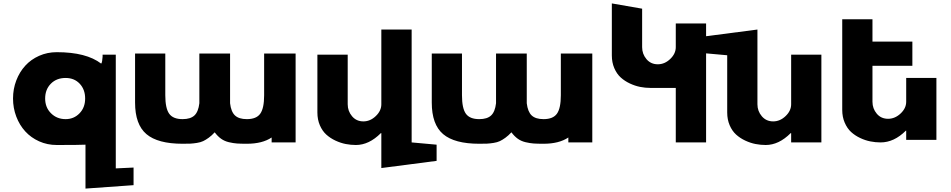

<svg xmlns="http://www.w3.org/2000/svg" viewBox="-20 -833 5561 1123"><path d="M312 -527.8Q484.9 -527.8 571.8 -460.9Q575.2 -463.4 577.4 -476.6Q579.6 -489.7 580.1 -501.5V-513.2H657.2V151.9L761.2 147V250L480 270V13.2Q445.8 15.1 312 15.1Q256.8 15.1 209 -6.3Q161.1 -27.8 127.7 -64.5Q94.2 -101.1 75.2 -151.1Q56.2 -201.2 56.2 -256.8Q56.2 -312.5 75.2 -362.3Q94.2 -412.1 127.7 -448.7Q161.1 -485.4 209 -506.6Q256.8 -527.8 312 -527.8ZM363.8 -136.2Q412.1 -136.2 445.1 -170.2Q478 -204.1 478 -256.8Q478 -309.6 446.3 -343.3Q414.6 -377 363.8 -377Q310.5 -377 277.3 -343.3Q244.1 -309.6 244.1 -256.8Q244.1 -204.1 278.6 -170.2Q313 -136.2 363.8 -136.2Z M770 -232.9V-520H946.8V-275.9Q946.8 -199.7 969.5 -168Q992.2 -136.2 1047.9 -136.2Q1094.2 -136.2 1117.2 -157.7Q1140.1 -179.2 1146 -229V-520H1325.7V-229Q1331.5 -179.2 1354.5 -157.7Q1377.4 -136.2 1423.8 -136.2Q1479.5 -136.2 1502.2 -168Q1524.9 -199.7 1524.9 -275.9V-520H1709V0H1568.8V-28.8Q1514.2 7.8 1423.8 7.8Q1386.7 7.8 1366 6.3Q1345.2 4.9 1319.1 -1.2Q1293 -7.3 1273.2 -21.5Q1253.4 -35.6 1235.8 -59.1Q1218.3 -40 1200.7 -27.3Q1183.1 -14.6 1168.2 -7.6Q1153.3 -0.5 1131.6 2.9Q1109.9 6.3 1093.5 7.1Q1077.1 7.8 1047.9 7.8Q902.8 7.8 836.4 -48.6Q770 -105 770 -232.9Z M1836.4 -174.8V-513.2H2013.7V-223.1Q2013.7 -183.1 2039.1 -153.1Q2064.5 -123 2105.5 -123Q2145.5 -123 2178 -154.1Q2210.4 -185.1 2210.4 -223.1V-660.2H2387.7V0L2533.7 13.2V107.9L2210.4 149.9V-54.2H2207.5Q2138.2 15.1 2061.5 15.1Q2031.7 15.1 2002 9.3Q1972.2 3.4 1941.9 -10.7Q1911.6 -24.9 1888.4 -45.9Q1865.2 -66.9 1850.8 -100.3Q1836.4 -133.8 1836.4 -174.8Z M2505.4 -232.9V-520H2682.1V-275.9Q2682.1 -199.7 2704.8 -168Q2727.5 -136.2 2783.2 -136.2Q2829.6 -136.2 2852.5 -157.7Q2875.5 -179.2 2881.3 -229V-520H3061V-229Q3066.9 -179.2 3089.8 -157.7Q3112.8 -136.2 3159.2 -136.2Q3214.8 -136.2 3237.5 -168Q3260.3 -199.7 3260.3 -275.9V-520H3444.3V0H3304.2V-28.8Q3249.5 7.8 3159.2 7.8Q3122.1 7.8 3101.3 6.3Q3080.6 4.9 3054.4 -1.2Q3028.3 -7.3 3008.5 -21.5Q2988.8 -35.6 2971.2 -59.1Q2953.6 -40 2936 -27.3Q2918.5 -14.6 2903.6 -7.6Q2888.7 -0.5 2866.9 2.9Q2845.2 6.3 2828.9 7.1Q2812.5 7.8 2783.2 7.8Q2638.2 7.8 2571.8 -48.6Q2505.4 -105 2505.4 -232.9Z M3558.6 -508.8V-813L3735.8 -782.2V-557.1Q3735.8 -517.1 3761.2 -487.1Q3786.6 -457 3827.6 -457Q3867.7 -457 3900.1 -488Q3932.6 -519 3932.6 -557.1V-695.8H4109.9V0H3932.6V-318.8H3783.7Q3753.9 -318.8 3724.1 -324.7Q3694.3 -330.6 3664.1 -344.7Q3633.8 -358.9 3610.6 -379.9Q3587.4 -400.9 3573 -434.3Q3558.6 -467.8 3558.6 -508.8Z M4087.4 -522.9V-618.2L4410.2 -660.2V-223.1Q4410.2 -183.1 4435.8 -153.1Q4461.4 -123 4502.4 -123Q4542.5 -123 4575 -154.1Q4607.4 -185.1 4607.4 -223.1V-513.2H4784.2V0H4607.4V-54.2H4604.5Q4535.2 15.1 4458.5 15.1Q4428.7 15.1 4398.9 9.3Q4369.1 3.4 4338.9 -10.7Q4308.6 -24.9 4285.4 -45.9Q4262.2 -66.9 4247.8 -100.3Q4233.4 -133.8 4233.4 -174.8V-509.8Z M4906.2 -189.9V-720.2H5083V-589.8H5316.4V-448.2H5083V-237.8Q5083 -197.8 5108.2 -168Q5133.3 -138.2 5174.3 -138.2Q5214.4 -138.2 5247.3 -168.9Q5280.3 -199.7 5280.3 -237.8V-377H5457V-15.1H5280.3V-68.8H5278.3Q5209.5 0 5130.4 0Q5100.6 0 5070.8 -5.9Q5041 -11.7 5011 -25.9Q4981 -40 4958 -61Q4935.1 -82 4920.7 -115.5Q4906.2 -148.9 4906.2 -189.9Z"/></svg>

Font: Hussar Preview
Style: Bold
Weight: 700
Foundry: Cannot Into Space Fonts, PlusOne Fonts
Version: Version 2.29RC2 "Millennial"